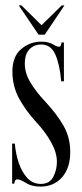

<svg xmlns="http://www.w3.org/2000/svg" viewBox="-20 -681 304 712"><path d="M130 11Q97.5 11 76.2 -2.5Q55 -16 43.5 -16Q34.5 -16 33 0H25V-148.5H35Q38 -111.5 49.5 -77.2Q61 -43 81.2 -21Q101.5 1 131.5 1Q164 1 177.5 -25Q191 -51 191 -81Q191 -115 169.8 -153.2Q148.5 -191.5 115 -227.5Q75 -271 50.5 -316.2Q26 -361.5 26 -416.5Q26 -471.5 58.5 -499Q91 -526.5 132.5 -526.5Q160 -526.5 175.5 -517Q191 -507.5 199.5 -507.5Q206.5 -507.5 208 -523.5H217V-379.5H207Q201.5 -442.5 185 -479.2Q168.5 -516 132.5 -516Q106.5 -516 89.2 -498.2Q72 -480.5 72 -444.5Q72 -409.5 93 -374.8Q114 -340 148 -304Q190.5 -258.5 215.5 -214.8Q240.5 -171 240.5 -117.5Q240.5 -58 210 -23.5Q179.5 11 130 11ZM123 -552.5 49.5 -661H59.5L134 -587.5L209 -661H219L146 -552.5Z"/></svg>

Font: Imbue 100pt
Style: Regular
Weight: 400
Designer: Tyler Finck
Foundry: Etcetera Type Company
Version: Version 1.102; ttfautohint (v1.8.3)